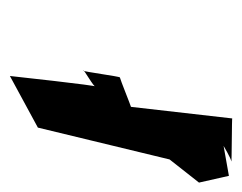

<svg xmlns="http://www.w3.org/2000/svg" viewBox="-72 -492 501 398"><g transform="rotate(90 179.0 -292.5)"><path d="M282 -505C282 -505 307 -520 314 -521C319 -522 221 -522 225 -523L201 -313C197 -312 145 -291 140 -290C138 -290 128 -214 126 -214C120 -214 163 -237 159 -240C157 -246 137 -62 137 -62L244 -120L310 -393L358 -454L344 -516Z"/></g></svg>

Font: Ugly Stick
Style: It
Weight: 400
Designer: Stig
Foundry: Cannot Into Space Fonts
Version: Version 0.99